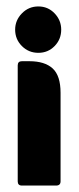

<svg xmlns="http://www.w3.org/2000/svg" viewBox="-20 -576 244 596"><path d="M27 -484Q27 -513 48 -534.5Q69 -556 99 -556Q129 -556 149.5 -534.5Q170 -513 170 -484Q170 -454 149.5 -433Q129 -412 99 -412Q69 -412 48 -433Q27 -454 27 -484ZM35 -13V-373Q35 -386 48 -386H71Q119 -386 143.5 -363.5Q168 -341 168 -288V-13Q168 0 154 0H48Q35 0 35 -13Z"/></svg>

Font: Zain Black
Style: Regular
Weight: 900
Designer: Zain,Boutros
Foundry: Mobile Telecommunications Company (Zain), 2024
Version: Version 1.50; ttfautohint (v1.8.4)